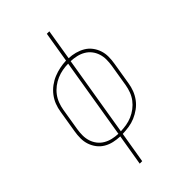

<svg xmlns="http://www.w3.org/2000/svg" viewBox="-273 -838 1146 1146"><g transform="rotate(-45 300.0 -265.0)"><path d="M199 205 232 8Q204 7 177.5 1Q151 -5 128 -18.5Q105 -32 89 -53Q73 -74 64.5 -99Q56 -124 56 -152Q56 -180 61 -208L84 -348Q88 -375 98 -401Q108 -427 125.5 -450Q143 -473 166.5 -490.5Q190 -508 216 -518.5Q242 -529 268.5 -534.5Q295 -540 323 -541L355 -735H376L344 -540Q371 -539 397.5 -532Q424 -525 447 -511.5Q470 -498 486 -477Q502 -456 510.5 -431Q519 -406 519 -378Q519 -350 514 -322L491 -182Q487 -155 477 -129Q467 -103 450 -80Q433 -57 409.5 -40Q386 -23 360 -12Q334 -1 307 3Q280 7 253 8L220 205ZM235 -11 319 -519Q295 -519 270.5 -514.5Q246 -510 222.5 -500Q199 -490 178 -474Q157 -458 141.5 -437.5Q126 -417 117 -393Q108 -369 104 -345L81 -205Q77 -180 77 -155Q77 -130 84.5 -107Q92 -84 106.5 -65.5Q121 -47 141.5 -35Q162 -23 186 -17.5Q210 -12 235 -11ZM256 -11Q281 -12 305 -16Q329 -20 352.5 -30Q376 -40 397 -56Q418 -72 433.5 -92.5Q449 -113 458 -137Q467 -161 471 -185L494 -325Q498 -350 498 -375Q498 -400 490.5 -423Q483 -446 468.5 -464.5Q454 -483 433.5 -495Q413 -507 389 -512.5Q365 -518 340 -519Z"/></g></svg>

Font: Iosevka Curly Slab ThEx
Style: Italic
Weight: 100
Width: 7
Italic angle: -9°
Monospace: yes
Designer: Belleve Invis
Foundry: Belleve Invis
Version: Version 11.1.0; ttfautohint (v1.8.3)